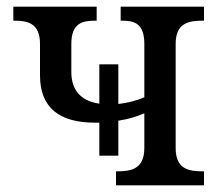

<svg xmlns="http://www.w3.org/2000/svg" viewBox="-20 -556 672 576"><path d="M278 -89H335V-194C362 -198 388 -205 413 -216V-112C413 -49 374 -42 331 -42H328V0H592V-42H589C545 -42 507 -49 507 -112V-424C507 -487 545 -494 589 -494H592V-536H342V-494H345C382 -494 413 -487 413 -424V-264C389 -254 362 -247 335 -244V-363H278V-245C223 -253 194 -285 194 -340V-424C194 -487 227 -494 267 -494H270V-536H20V-494H23C64 -494 100 -486 100 -424V-330C100 -231 160 -188 265 -188C269 -188 274 -188 278 -188Z"/></svg>

Font: Noto Serif
Style: Regular
Weight: 400
Designer: Monotype Design Team
Foundry: Monotype Imaging Inc.
Version: Version 2.015